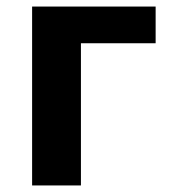

<svg xmlns="http://www.w3.org/2000/svg" viewBox="-20 -566 518 586"><path d="M78 -546H455V-434H227V0H78Z"/></svg>

Font: OpenSansMMV
Style: Bold
Weight: 700
Foundry: Ascender Corporation
Version: Version 4.001